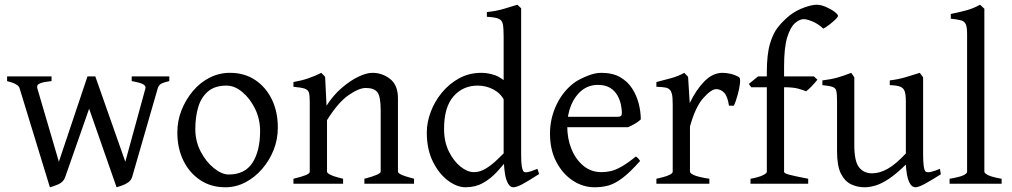

<svg xmlns="http://www.w3.org/2000/svg" viewBox="-20 -777 4278 812"><path d="M696 -434Q666 -427 658 -420.5Q650 -414 647 -403L539 -29Q535 -15 522.5 -6Q510 3 495 8Q480 13 473 15L349 -340L353 -454Q353 -454 365 -454Q377 -454 383 -454L510 -93L595 -403Q598 -414 584.5 -421Q571 -428 537 -434V-454H696ZM256 -29Q249 -7 226.5 2.5Q204 12 191 15L63 -403Q59 -422 10 -434V-454H198V-434Q167 -431 153.5 -426Q140 -421 138 -415Q136 -409 138 -403L229 -93L350 -454Q356 -454 366 -454Q376 -454 376 -454L387 -403Z M933 15Q872 15 826.5 -15.5Q781 -46 755.5 -98Q730 -150 730 -217Q730 -266 747.5 -310.5Q765 -355 795.5 -391.5Q826 -428 866.5 -448.5Q907 -469 953 -469Q1014 -469 1059.5 -438.5Q1105 -408 1130 -356Q1155 -304 1155 -237Q1155 -188 1137.5 -143.5Q1120 -99 1089 -63Q1058 -27 1018 -6Q978 15 933 15ZM938 -415Q889 -415 860 -390.5Q831 -366 818.5 -324.5Q806 -283 806 -231Q806 -180 828.5 -136.5Q851 -93 884.5 -66Q918 -39 947 -39Q1016 -39 1048 -89Q1080 -139 1080 -223Q1080 -274 1058.5 -317.5Q1037 -361 1004.5 -388Q972 -415 938 -415Z M1521 0V-21Q1590 -39 1590 -51V-310Q1590 -369 1576 -387Q1562 -405 1527 -405Q1498 -405 1454 -374.5Q1410 -344 1363 -269V-51Q1363 -44 1381.5 -36Q1400 -28 1431 -21V0H1221V-21Q1254 -29 1272 -36Q1290 -43 1290 -51V-348Q1290 -373 1286.5 -385Q1283 -397 1269 -402Q1255 -407 1221 -410V-430Q1255 -436 1283 -445.5Q1311 -455 1339 -469L1355 -452L1361 -330Q1389 -374 1425 -405Q1461 -436 1495.5 -452.5Q1530 -469 1555 -469Q1597 -469 1630 -443Q1663 -417 1663 -362V-51Q1663 -45 1678 -38Q1693 -31 1731 -21V0Z M2260 -41Q2215 -12 2190 1.5Q2165 15 2151 15Q2132 15 2121 -18.5Q2110 -52 2110 -133V-622Q2110 -658 2106.5 -675Q2103 -692 2088.5 -698Q2074 -704 2039 -706V-726Q2079 -730 2110.5 -739.5Q2142 -749 2168 -757L2184 -742V-124Q2184 -90 2186.5 -74.5Q2189 -59 2194 -52Q2198 -47 2211 -49Q2224 -51 2253 -63ZM1949 15Q1913 15 1875 -13Q1837 -41 1811 -93Q1785 -145 1785 -217Q1785 -259 1801.5 -303.5Q1818 -348 1849 -385.5Q1880 -423 1922 -446Q1964 -469 2016 -469Q2045 -469 2074.5 -458.5Q2104 -448 2142 -410Q2142 -381 2135.5 -370.5Q2129 -360 2113 -351Q2099 -381 2068 -398Q2037 -415 2000 -415Q1938 -415 1898 -369.5Q1858 -324 1858 -232Q1858 -177 1878.5 -136Q1899 -95 1928 -72Q1957 -49 1984 -49Q2010 -49 2034.5 -64Q2059 -79 2082 -101Q2105 -123 2128 -146Q2135 -143 2139.5 -137Q2144 -131 2146 -127Q2113 -84 2084 -52.5Q2055 -21 2022.5 -3Q1990 15 1949 15Z M2636 -239H2356L2357 -283H2591Q2603 -283 2606.5 -287Q2610 -291 2610 -301Q2610 -314 2606 -334Q2602 -354 2591.5 -373Q2581 -392 2561 -405Q2541 -418 2509 -418Q2470 -418 2441 -395Q2412 -372 2395.5 -332.5Q2379 -293 2379 -243Q2379 -191 2396.5 -147.5Q2414 -104 2446.5 -76.5Q2479 -49 2524 -49Q2544 -49 2563.5 -53.5Q2583 -58 2608 -72Q2633 -86 2669 -115Q2675 -112 2680 -106Q2685 -100 2687 -96Q2644 -48 2613 -24.5Q2582 -1 2555 7Q2528 15 2495 15Q2445 15 2402 -13.5Q2359 -42 2332.5 -93Q2306 -144 2306 -212Q2306 -278 2335 -337Q2364 -396 2414 -431Q2436 -445 2466.5 -457Q2497 -469 2523 -469Q2571 -469 2603 -450.5Q2635 -432 2654 -402Q2673 -372 2681.5 -338Q2690 -304 2690 -272Q2681 -263 2666.5 -254.5Q2652 -246 2636 -239Z M3084 -330H3063Q3057 -370 3042.5 -385Q3028 -400 3009 -400Q2988 -400 2954.5 -362.5Q2921 -325 2898 -242V-51Q2898 -44 2916 -36Q2934 -28 2980 -21V0H2756V-21Q2789 -28 2807 -35.5Q2825 -43 2825 -51V-335Q2825 -367 2821.5 -380Q2818 -393 2813 -397Q2807 -404 2795.5 -406.5Q2784 -409 2756 -410V-430Q2788 -438 2818.5 -446.5Q2849 -455 2874 -469L2890 -452L2897 -341Q2923 -396 2958.5 -432.5Q2994 -469 3036 -469Q3051 -469 3069 -465Q3087 -461 3105 -451Q3112 -447 3109.5 -424.5Q3107 -402 3099.5 -375Q3092 -348 3084 -330Z M3462 -656Q3439 -677 3415.5 -686.5Q3392 -696 3379 -696Q3362 -696 3342.5 -679.5Q3323 -663 3309.5 -620Q3296 -577 3296 -496V-454H3422L3437 -440Q3427 -427 3412 -411.5Q3397 -396 3389 -391Q3377 -396 3356 -402Q3335 -408 3296 -408V-50Q3296 -44 3318.5 -38Q3341 -32 3398 -21V0H3154V-21Q3188 -27 3205.5 -35.5Q3223 -44 3223 -50V-408H3157L3147 -422L3186 -454H3223V-470Q3223 -547 3236.5 -592.5Q3250 -638 3272 -664.5Q3294 -691 3320 -712Q3347 -733 3380.5 -745Q3414 -757 3433 -757Q3452 -757 3473.5 -747.5Q3495 -738 3509.5 -727Q3524 -716 3524 -710Q3524 -705 3512.5 -694Q3501 -683 3486.5 -672Q3472 -661 3462 -656Z M3959 -40Q3923 -17 3894 -1Q3865 15 3852 15Q3835 15 3824.5 -8Q3814 -31 3811 -81Q3770 -41 3739 -20.5Q3708 0 3683 7.5Q3658 15 3636 15Q3606 15 3579.5 2.5Q3553 -10 3536.5 -42.5Q3520 -75 3520 -137V-348Q3520 -379 3517 -392Q3514 -405 3501 -409.5Q3488 -414 3458 -417V-437Q3493 -441 3520 -448.5Q3547 -456 3580 -469L3593 -450V-163Q3593 -95 3613 -69.5Q3633 -44 3668 -44Q3700 -44 3734 -63Q3768 -82 3811 -128V-348Q3811 -377 3806 -391Q3801 -405 3787 -410.5Q3773 -416 3743 -417V-437Q3778 -441 3810 -450.5Q3842 -460 3870 -469L3884 -450V-124Q3884 -95 3886.5 -75.5Q3889 -56 3895 -51Q3901 -47 3915 -49.5Q3929 -52 3955 -63Z M3996 0V-21Q4038 -28 4054 -35.5Q4070 -43 4070 -51V-633Q4070 -662 4064.5 -674.5Q4059 -687 4044 -691Q4029 -695 4001 -698V-718Q4036 -725 4066 -733Q4096 -741 4125 -757L4143 -740V-51Q4143 -44 4159.5 -36Q4176 -28 4216 -21V0Z"/></svg>

Font: ChillKai
Style: Regular
Weight: 400
Designer: ChillType
Foundry: 寒蝉字型
Version: Version 2.000